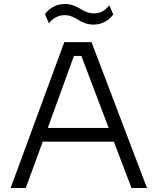

<svg xmlns="http://www.w3.org/2000/svg" viewBox="-20 -941 789 961"><path d="M448.2 -817.9Q425.3 -817.9 405 -825.2Q384.8 -832.5 371.8 -841.6Q358.9 -850.6 340.6 -857.9Q322.3 -865.2 303.2 -865.2Q280.8 -865.2 259.5 -854.2Q238.3 -843.3 225.1 -824.2L205.1 -870.1Q220.2 -892.6 246.6 -906.7Q272.9 -920.9 305.2 -920.9Q327.6 -920.9 347.9 -913.6Q368.2 -906.2 381.1 -897.5Q394 -888.7 412.4 -881.3Q430.7 -874 449.2 -874Q498 -874 526.9 -915L546.9 -869.1Q531.2 -846.2 505.1 -832Q479 -817.9 448.2 -817.9ZM108.9 0H33.2L301.8 -730H438L715.8 0H638.2L549.8 -231.9H193.8ZM219.2 -300.8H523.9L387.2 -661.1H350.1Z"/></svg>

Font: Sora Light
Style: Regular
Weight: 300
Designer: Jonathan Barnbrook, Julián Moncada
Foundry: Barnbrook Fonts
Version: Version 2.000